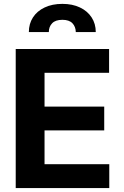

<svg xmlns="http://www.w3.org/2000/svg" viewBox="-20 -956 628 976"><path d="M59.9 -707H534.5V-585.8H206.4V-414.1H509.8V-293.3H206.4V-121.2H535.5V0H59.9ZM297.1 -936.3Q348.2 -936.3 386.5 -918Q424.8 -899.8 445.8 -867.4Q466.8 -835.1 466.8 -793.1H365.3Q364.7 -820.5 348.1 -837.9Q331.4 -855.3 297.1 -855.3Q261.9 -855.3 245.1 -837.7Q228.2 -820.1 228.2 -793.1H126.7Q126.7 -835.1 147.5 -867.4Q168.4 -899.8 206.9 -918Q245.4 -936.3 297.1 -936.3Z"/></svg>

Font: WEMIX Pretendard Variable
Style: Regular
Weight: 400
Designer: Base glyphs from Inter by Rasmus Andersson; Hangeul glyphs from Noto Sans CJK(Source Han Sans) by Jang Soo-young and Kan
Foundry: Kil Hyung-jin
Version: Version 1.000;Glyphs 3.2 (3208)